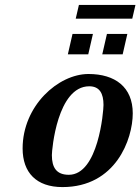

<svg xmlns="http://www.w3.org/2000/svg" viewBox="-20 -751 571 781"><path d="M301 -731 288 -675H518L531 -731ZM415 -613 396 -530H479L498 -613ZM275 -613 256 -530H339L358 -613ZM401 -324C401 -298 380 -40 260 -40C210 -40 191 -69 191 -120C191 -142 213 -400 343 -400C385 -400 401 -371 401 -324ZM520 -290C520 -397 448 -450 340 -450C217 -450 72 -321 72 -147C72 -49 128 10 234 10C451 10 520 -185 520 -290Z"/></svg>

Font: Pfennig
Style: BoldItalic
Weight: 700
Italic angle: -13°
Version: Version 20100423